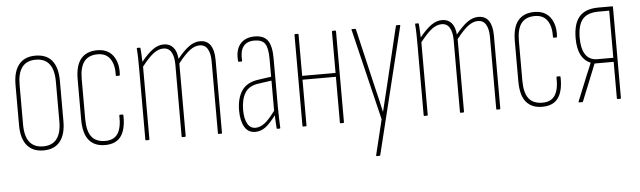

<svg xmlns="http://www.w3.org/2000/svg" viewBox="-45 -645 3302 991"><g transform="rotate(-5 1606.0 -150.0)"><path d="M161 6Q105 6 75.5 -30Q46 -66 46 -135V-343Q46 -413 75.5 -449Q105 -485 161 -485Q218 -485 247 -449.5Q276 -414 276 -343V-135Q276 -66 246.5 -30Q217 6 161 6ZM161 -15Q208 -15 231.5 -45.5Q255 -76 255 -136V-342Q255 -403 231.5 -433.5Q208 -464 161 -464Q114 -464 90.5 -433.5Q67 -403 67 -342V-136Q67 -76 90.5 -45.5Q114 -15 161 -15Z M483 6Q427 7 397.5 -27.5Q368 -62 368 -136V-344Q368 -416 397 -450.5Q426 -485 482 -485Q518 -485 542 -468.5Q566 -452 578 -421Q590 -390 587 -349Q587 -344 583 -344H569Q568 -344 567 -345Q566 -346 566 -348Q568 -401 547 -432.5Q526 -464 482 -464Q435 -464 412 -434.5Q389 -405 389 -343V-137Q389 -74 412 -44.5Q435 -15 483 -15Q528 -15 548 -46Q568 -77 566 -139Q566 -143 569 -143H583Q587 -143 587 -139Q589 -69 564 -32Q539 5 483 6Z M692 0Q689 0 689 -4V-368Q689 -395 688.5 -423Q688 -451 686 -475Q685 -479 689 -479H702Q705 -479 705 -475Q707 -457 707.5 -438Q708 -419 709 -405Q742 -446 769.5 -465.5Q797 -485 826 -485Q857 -485 875 -464Q893 -443 896 -404Q930 -446 957.5 -465.5Q985 -485 1014 -485Q1050 -485 1068 -458.5Q1086 -432 1086 -382V-4Q1086 0 1082 0H1068Q1065 0 1065 -4V-378Q1065 -417 1051.5 -440.5Q1038 -464 1010 -464Q985 -464 959.5 -445Q934 -426 898 -380V-4Q898 0 894 0H880Q877 0 877 -4V-378Q877 -417 863.5 -440.5Q850 -464 822 -464Q797 -464 771.5 -445Q746 -426 710 -380V-4Q710 0 706 0Z M1372 0Q1369 0 1369 -4Q1367 -31 1366 -55.5Q1365 -80 1365 -93L1364 -94V-362Q1364 -419 1349 -441.5Q1334 -464 1294 -464Q1254 -464 1236 -439Q1218 -414 1222 -366Q1222 -362 1218 -362H1205Q1201 -362 1201 -366Q1196 -422 1221 -453Q1246 -484 1294 -485Q1343 -486 1364 -457.5Q1385 -429 1385 -363V-111Q1385 -83 1386 -55.5Q1387 -28 1388 -4Q1388 0 1385 0ZM1258 6Q1221 6 1202.5 -26Q1184 -58 1184 -111Q1184 -174 1210.5 -213.5Q1237 -253 1297 -261L1368 -271V-251L1298 -241Q1247 -235 1226 -201Q1205 -167 1205 -112Q1205 -67 1219.5 -41Q1234 -15 1261 -15Q1284 -15 1307.5 -32Q1331 -49 1369 -101V-75Q1333 -27 1309 -10.5Q1285 6 1258 6Z M1701 0Q1697 0 1697 -4V-475Q1697 -479 1701 -479H1715Q1718 -479 1718 -475V-4Q1718 0 1715 0ZM1506 0Q1503 0 1503 -4V-475Q1503 -479 1506 -479H1520Q1524 -479 1524 -475V-4Q1524 0 1520 0ZM1520 -241V-261H1702V-241Z M1872 185Q1867 185 1869 179L1913 -2L1799 -474Q1797 -479 1801 -479H1817Q1821 -479 1822 -473L1891 -178Q1899 -144 1907.5 -109.5Q1916 -75 1923 -41H1924Q1932 -75 1940.5 -109.5Q1949 -144 1957 -177L2028 -474Q2029 -479 2032 -479H2047Q2049 -479 2050.5 -477.5Q2052 -476 2050 -471L1890 181Q1889 185 1885 185Z M2134 0Q2131 0 2131 -4V-368Q2131 -395 2130.5 -423Q2130 -451 2128 -475Q2127 -479 2131 -479H2144Q2147 -479 2147 -475Q2149 -457 2149.5 -438Q2150 -419 2151 -405Q2184 -446 2211.5 -465.5Q2239 -485 2268 -485Q2299 -485 2317 -464Q2335 -443 2338 -404Q2372 -446 2399.5 -465.5Q2427 -485 2456 -485Q2492 -485 2510 -458.5Q2528 -432 2528 -382V-4Q2528 0 2524 0H2510Q2507 0 2507 -4V-378Q2507 -417 2493.5 -440.5Q2480 -464 2452 -464Q2427 -464 2401.5 -445Q2376 -426 2340 -380V-4Q2340 0 2336 0H2322Q2319 0 2319 -4V-378Q2319 -417 2305.5 -440.5Q2292 -464 2264 -464Q2239 -464 2213.5 -445Q2188 -426 2152 -380V-4Q2152 0 2148 0Z M2748 6Q2692 7 2662.5 -27.5Q2633 -62 2633 -136V-344Q2633 -416 2662 -450.5Q2691 -485 2747 -485Q2783 -485 2807 -468.5Q2831 -452 2843 -421Q2855 -390 2852 -349Q2852 -344 2848 -344H2834Q2833 -344 2832 -345Q2831 -346 2831 -348Q2833 -401 2812 -432.5Q2791 -464 2747 -464Q2700 -464 2677 -434.5Q2654 -405 2654 -343V-137Q2654 -74 2677 -44.5Q2700 -15 2748 -15Q2793 -15 2813 -46Q2833 -77 2831 -139Q2831 -143 2834 -143H2848Q2852 -143 2852 -139Q2854 -69 2829 -32Q2804 5 2748 6Z M2936 0Q2932 0 2934 -5L2988 -138Q2995 -153 3001 -168.5Q3007 -184 3013 -198V-199Q2981 -212 2964 -244.5Q2947 -277 2947 -331Q2947 -406 2978.5 -442.5Q3010 -479 3078 -479H3150Q3153 -479 3153 -475V-4Q3153 0 3150 0H3136Q3132 0 3132 -4V-193H3033L2956 -2Q2955 0 2952 0ZM3050 -214H3132V-458H3077Q3019 -458 2993.5 -427.5Q2968 -397 2968 -331Q2968 -274 2988.5 -244Q3009 -214 3050 -214Z"/></g></svg>

Font: Sofia Sans Extra Condensed Thin
Style: Regular
Weight: 250
Version: Version 4.100